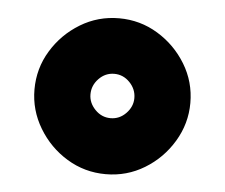

<svg xmlns="http://www.w3.org/2000/svg" viewBox="-36 -795 500 427"><g transform="rotate(5 214.0 -581.0)"><path d="M214 -407Q167 -407 127.5 -431Q88 -455 64 -495Q40 -535 40 -581Q40 -628 64 -667.5Q88 -707 127.5 -731Q167 -755 214 -755Q261 -755 300.5 -731Q340 -707 364 -667.5Q388 -628 388 -581Q388 -535 364 -495Q340 -455 300.5 -431Q261 -407 214 -407ZM214 -532Q234 -532 248.5 -547Q263 -562 263 -581Q263 -601 248.5 -616Q234 -631 214 -631Q194 -631 179.5 -616Q165 -601 165 -581Q165 -562 179.5 -547Q194 -532 214 -532Z"/></g></svg>

Font: Cherry Bomb One
Style: Regular
Weight: 400
Designer: satsuyako
Foundry: satsuyako
Version: Version 4.100; ttfautohint (v1.8.3)